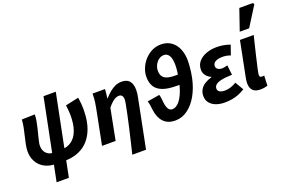

<svg xmlns="http://www.w3.org/2000/svg" viewBox="-113 -1212 2757 1818"><g transform="rotate(-20 1265.0 -303.5)"><path d="M194.2 176.7 356.6 -631.8H480.2L317.8 176.7ZM253.7 12Q182.5 12 133.7 -14.9Q84.8 -41.7 60 -88.1Q35.3 -134.5 35.3 -191.2Q35.3 -220.9 42.5 -257.3Q49.8 -293.6 59.6 -334Q69.3 -374.4 77.8 -415.5Q86.3 -456.6 88 -494.5L219.8 -498.1Q219.8 -470.7 214.2 -437.2Q208.6 -403.7 200.1 -368.9Q191.6 -334.1 183.1 -301.8Q174.6 -269.5 169 -243.3Q163.5 -217 163.5 -202.1Q163.5 -153.8 190.5 -125.9Q217.5 -98 254 -98ZM337.8 12 338.2 -98Q402.4 -98 446.5 -130.1Q490.6 -162.2 513 -223.8Q535.3 -285.3 535.3 -374.7Q535.3 -387.4 534.6 -398.8Q534 -410.2 532.4 -427.9Q530.8 -445.6 527 -477.1L660.1 -506.1Q665.9 -465.2 668.2 -438.9Q670.4 -412.6 670.4 -387.8Q670.4 -254.4 628.9 -165.4Q587.4 -76.3 512.8 -32.1Q438.2 12 337.8 12Z M956.9 176.7Q973.1 109.5 989.2 41.5Q1005.3 -26.6 1019.7 -89.7Q1034.1 -152.9 1044.9 -205Q1055.7 -257.2 1062.2 -291.7Q1068.6 -326.1 1068.6 -337.2Q1068.6 -365.3 1058.1 -378.4Q1047.7 -391.5 1027.9 -391.5Q1010.2 -391.5 992.8 -383.3Q975.3 -375.1 956 -357.9Q936.6 -340.6 914.2 -312.8L853.1 0H716.3L785 -348.1Q791 -377.9 795.7 -410.6Q800.4 -443.4 801.4 -496.1H926.6Q925.6 -472.7 922.9 -449.2Q920.2 -425.7 916.9 -405.2H919.7Q947.5 -435.5 974.6 -458.5Q1001.8 -481.5 1031.8 -494.8Q1061.8 -508.1 1097.4 -508.1Q1151.9 -508.1 1176.8 -476.2Q1201.7 -444.4 1201.7 -388.6Q1201.7 -370.9 1199.3 -351Q1196.9 -331 1191.9 -308L1095.3 176.7Z M1453 12Q1376.8 12 1335 -32.6Q1293.2 -77.1 1283.5 -153.6Q1280 -188.1 1276.2 -209.1Q1272.4 -230.2 1266.4 -247.7L1390.2 -268.2Q1395.7 -255.2 1398.2 -233.8Q1400.7 -212.5 1403.3 -185.8Q1408.3 -144.4 1422.2 -121.4Q1436.1 -98.4 1463.2 -98.4Q1490 -98.4 1518.1 -122.6Q1546.2 -146.8 1571.4 -200Q1596.6 -253.3 1613.9 -340Q1621.9 -381 1626.4 -417.1Q1630.8 -453.2 1630.8 -483.2Q1630.8 -545.5 1612.1 -576.9Q1593.4 -608.2 1560.6 -608.2Q1530.1 -608.2 1506.3 -589.8Q1482.5 -571.4 1469.1 -543.4Q1455.7 -515.5 1455.7 -486.6Q1455.7 -434.8 1487.9 -411.8Q1520 -388.7 1594.4 -388.7H1641.3L1631.3 -292.2H1575Q1486.4 -292.2 1433.6 -312.7Q1380.8 -333.2 1357.4 -372.4Q1333.9 -411.6 1333.9 -468.2Q1333.9 -512.2 1351.5 -555.4Q1369 -598.7 1400.9 -634.3Q1432.7 -669.8 1474.9 -691.1Q1517.1 -712.4 1565.8 -712.4Q1627.6 -712.4 1670.2 -681.8Q1712.9 -651.2 1734.5 -598.9Q1756.1 -546.5 1756.1 -481Q1756.1 -457.8 1753.6 -427.4Q1751.1 -397 1746.9 -366.6Q1742.7 -336.1 1737.2 -310.8Q1717.4 -217.6 1676.3 -144.6Q1635.2 -71.6 1578 -29.8Q1520.8 12 1453 12Z M1949.6 12Q1901.5 12 1862.5 -2.8Q1823.6 -17.6 1801.1 -45.9Q1778.6 -74.2 1778.6 -114.5Q1778.6 -153.2 1796.2 -181.4Q1813.8 -209.6 1844.2 -228Q1874.6 -246.4 1911.7 -256.4V-260.4Q1884.3 -271.4 1863.3 -296.7Q1842.4 -322 1842.4 -356Q1842.4 -406.2 1872.4 -439.9Q1902.3 -473.5 1950.8 -490.8Q1999.2 -508 2053.8 -508Q2093.5 -508 2126.5 -501.5Q2159.5 -494.9 2189 -484.5L2155.4 -387.4Q2133 -395.9 2114.1 -399.1Q2095.2 -402.3 2075 -402.3Q2043.8 -402.3 2022.1 -395.4Q2000.5 -388.6 1989 -375.3Q1977.5 -362 1977.5 -344.4Q1977.5 -324.4 1993.9 -312.6Q2010.2 -300.7 2035.2 -300.7Q2048.5 -300.7 2062.5 -303.7Q2076.4 -306.7 2091.8 -310.7L2103 -212.2Q2033.3 -210.3 1993 -201Q1952.7 -191.8 1935.8 -176.1Q1918.9 -160.5 1918.9 -139Q1918.9 -116.6 1938.1 -105.4Q1957.3 -94.2 1989.2 -94.2Q2009.3 -94.2 2028.6 -98.4Q2048 -102.7 2067.4 -110.7Q2086.9 -118.6 2106.9 -130.8L2156.5 -46Q2122.1 -24.6 2089.5 -12.1Q2057 0.4 2022.8 6.2Q1988.7 12 1949.6 12Z M2310.1 11.3Q2257.2 11.3 2233.5 -14.6Q2209.8 -40.5 2209.8 -85.7Q2209.8 -98.9 2211.7 -113.3Q2213.6 -127.7 2217.1 -146.3L2286.6 -496.1H2425Q2400 -393.8 2380.8 -313.7Q2361.5 -233.6 2350.8 -184Q2340 -134.5 2340 -122.6Q2340 -109 2347.3 -103.9Q2354.6 -98.7 2364.1 -98.7Q2368.7 -98.7 2374.7 -99.2Q2380.6 -99.7 2386.8 -101.1L2382.6 0.4Q2370.6 4.2 2352.2 7.7Q2333.7 11.3 2310.1 11.3ZM2311.2 -569.9 2384.4 -782.7H2521.5L2530.1 -767.2L2406.1 -569.9Z"/></g></svg>

Font: Source Sans 3
Style: Italic
Weight: 200
Italic angle: -11°
Designer: Paul D. Hunt
Foundry: Adobe
Version: Version 3.046;hotconv 1.0.118;makeotfexe 2.5.65603